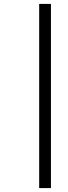

<svg xmlns="http://www.w3.org/2000/svg" viewBox="-20 -739 346 980"><path d="M240 221V-719H180V221Z"/></svg>

Font: RazerF5 Light
Style: Italic
Weight: 300
Foundry: Razer Inc.
Version: Version 2